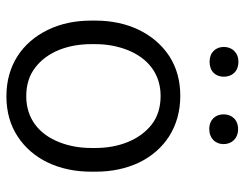

<svg xmlns="http://www.w3.org/2000/svg" viewBox="-103 -658 771 605"><g transform="rotate(90 282.5 -355.5)"><path d="M44.9 -257.3C44.9 -206.1 54.7 -160.6 74.2 -120.6C113.3 -40 186 9.8 283.2 9.8C331.5 9.8 374 -2 409.7 -25.4C481 -71.8 521 -155.3 521 -257.3V-271C521 -322.3 511.2 -367.7 492.2 -408.2C453.1 -488.3 379.9 -538.1 282.2 -538.1C233.9 -538.1 192.4 -526.4 156.7 -503.4C85.9 -456.5 44.9 -373 44.9 -271ZM119.1 -271C119.1 -307.1 125.5 -340.8 137.7 -372.1C162.6 -434.6 211.4 -476.1 282.2 -476.1C317.9 -476.1 348.1 -466.8 372.6 -447.8C421.4 -409.7 446.3 -343.3 446.3 -271V-257.3C446.3 -220.7 439.9 -186.5 427.7 -155.8C402.8 -93.3 354 -52.7 283.2 -52.7C247.6 -52.7 217.3 -62 192.9 -81.1C144 -118.2 119.1 -183.6 119.1 -257.3ZM127.9 -675.3C127.9 -649.9 145 -630.4 174.8 -630.4C205.6 -630.4 221.7 -649.9 221.7 -675.3C221.7 -700.7 205.6 -721.2 174.8 -721.2C145 -721.2 127.9 -700.7 127.9 -675.3ZM340.3 -674.3C340.3 -649.4 356.9 -629.4 386.7 -629.4C416.5 -629.4 434.1 -649.4 434.1 -674.3C434.1 -700.2 416.5 -720.2 386.7 -720.2C356.9 -720.2 340.3 -700.2 340.3 -674.3Z"/></g></svg>

Font: Vazirmatn Light
Style: Regular
Weight: 300
Designer: Saber Rastikerdar
Foundry: Saber Rastikerdar
Version: Version 33.003